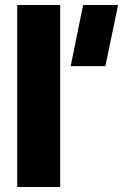

<svg xmlns="http://www.w3.org/2000/svg" viewBox="-20 -749 493 769"><path d="M263 -484 313 -729H453L402 -484ZM49 0V-729H221V0Z"/></svg>

Font: Hubot Sans SemiExpanded
Style: Bold
Weight: 700
Width: 6
Designer: Deni Anggara
Foundry: GitHub, Inc., Subsidiary of Microsoft Corporation
Version: Version 2.000